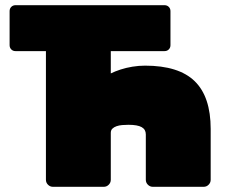

<svg xmlns="http://www.w3.org/2000/svg" viewBox="-20 -720 870 740"><path d="M184 0Q173 0 165 -8Q157 -16 157 -27V-523H40Q30 -523 23.5 -529.5Q17 -536 17 -546V-677Q17 -687 23.5 -693.5Q30 -700 40 -700H614Q624 -700 630.5 -693.5Q637 -687 637 -677V-546Q637 -536 630.5 -529.5Q624 -523 614 -523H407V-437Q423 -445 444.5 -452Q466 -459 490.5 -463Q515 -467 539 -467Q669 -467 730.5 -407Q792 -347 792 -223V-27Q792 -16 784 -8Q776 0 765 0H569Q558 0 550 -8Q542 -16 542 -27V-202Q542 -221 526 -230Q510 -239 475 -239Q463 -239 451 -238Q439 -237 429 -233.5Q419 -230 413 -224Q407 -218 407 -208V-27Q407 -16 399 -8Q391 0 380 0Z"/></svg>

Font: Rubik Light Black
Style: Regular
Weight: 900
Version: Version 2.104